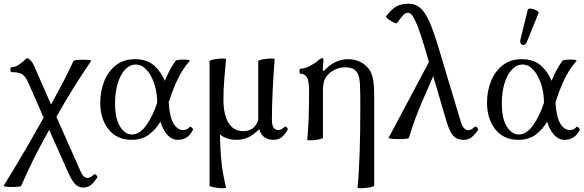

<svg xmlns="http://www.w3.org/2000/svg" viewBox="-54 -745 3159 1038"><path d="M-34 259Q26 162 78 73Q130 -16 182 -109L99 -298Q84 -332 66.5 -343.5Q49 -355 10 -355Q2 -355 2 -368.5Q2 -382 10 -382Q27 -382 44.5 -393Q62 -404 78 -419Q90 -431 94 -431Q97 -431 108.5 -421Q120 -411 129 -392L222 -180Q255 -240 285.5 -298Q316 -356 343 -415Q345 -419 360 -420.5Q375 -422 394.5 -422Q414 -422 427.5 -420.5Q441 -419 439 -416Q385 -337 339.5 -263.5Q294 -190 251 -113L377 171Q389 200 399 208.5Q409 217 420 217Q433 217 454 199Q460 193 467 202Q474 211 472 214Q453 244 435.5 256.5Q418 269 396 269Q369 269 350.5 248.5Q332 228 308 173L212 -43Q167 37 131 108.5Q95 180 61 259Q60 263 44.5 264.5Q29 266 10 266Q-9 266 -22.5 264Q-36 262 -34 259Z M657 11Q578 11 533 -45.5Q488 -102 488 -191Q488 -250 508.5 -303.5Q529 -357 571 -391Q613 -425 676 -425Q742 -425 780.5 -389.5Q819 -354 837 -308Q849 -337 862.5 -363Q876 -389 895 -416Q897 -419 910 -421Q923 -423 938.5 -423Q954 -423 964 -421Q974 -419 972 -416Q950 -391 931.5 -362Q913 -333 895 -292Q877 -251 858 -192Q863 -111 884.5 -76.5Q906 -42 936 -42Q957 -42 971 -58Q974 -63 982.5 -55.5Q991 -48 989 -43Q963 11 907 11Q876 11 852 -14.5Q828 -40 813 -87Q789 -46 751.5 -17.5Q714 11 657 11ZM568 -186Q568 -102 595.5 -60Q623 -18 659 -18Q701 -18 736.5 -67Q772 -116 796 -190Q795 -200 795 -210Q793 -255 778 -298Q763 -341 737.5 -368.5Q712 -396 680 -396Q648 -396 622.5 -369Q597 -342 582.5 -294.5Q568 -247 568 -186Z M1168 269Q1169 272 1155.5 272.5Q1142 273 1124.5 271Q1107 269 1093 265.5Q1079 262 1079 259V-415Q1079 -418 1092.5 -421.5Q1106 -425 1124 -427Q1142 -429 1155 -428.5Q1168 -428 1168 -425Q1163 -373 1158.5 -316Q1154 -259 1154 -207Q1154 -125 1181.5 -80.5Q1209 -36 1261 -36Q1322 -36 1342 -96V-415Q1342 -418 1355.5 -421.5Q1369 -425 1386.5 -427Q1404 -429 1417.5 -428.5Q1431 -428 1431 -425Q1424 -338 1420 -253.5Q1416 -169 1416 -97Q1416 -42 1451 -42Q1467 -42 1484 -59Q1489 -64 1496.5 -56Q1504 -48 1501 -43Q1483 -13 1466 -1Q1449 11 1423 11Q1395 11 1375 -3.5Q1355 -18 1348 -47Q1317 -16 1288 -2.5Q1259 11 1225 11Q1171 11 1135 -18Q1137 56 1141 105.5Q1145 155 1152 192.5Q1159 230 1168 269Z M1879 269Q1894 120 1894 -173Q1894 -247 1892 -287.5Q1890 -328 1880 -347Q1869 -367 1852.5 -374Q1836 -381 1813 -381Q1786 -381 1768.5 -373.5Q1751 -366 1737 -357Q1716 -342 1704 -320.5Q1692 -299 1692 -254V0Q1692 3 1679 6.5Q1666 10 1649 12Q1632 14 1619 13.5Q1606 13 1607 10Q1612 -36 1614.5 -104Q1617 -172 1617 -254Q1617 -307 1605.5 -326.5Q1594 -346 1572 -346Q1567 -346 1565.5 -353Q1564 -360 1565.5 -367Q1567 -374 1572 -374Q1594 -374 1622.5 -389Q1651 -404 1667 -419Q1681 -431 1689 -431Q1695 -431 1695 -417Q1693 -406 1692 -395Q1691 -384 1691 -364L1698 -362Q1755 -425 1827 -425Q1868 -425 1899.5 -407.5Q1931 -390 1948 -360Q1959 -340 1964 -309.5Q1969 -279 1969 -232V259Q1969 262 1955 265.5Q1941 269 1923 271Q1905 273 1891.5 272.5Q1878 272 1879 269Z M2047 0 2265 -410 2245 -478Q2221 -559 2204.5 -601.5Q2188 -644 2176 -660Q2164 -676 2153 -676Q2138 -676 2128.5 -666Q2119 -656 2093 -621Q2091 -617 2080.5 -621Q2070 -625 2058.5 -632Q2047 -639 2039 -646.5Q2031 -654 2034 -658Q2060 -693 2087 -709Q2114 -725 2156 -725Q2190 -725 2216 -704Q2242 -683 2265.5 -632Q2289 -581 2316 -490L2433 -101Q2443 -65 2454 -53Q2465 -41 2476 -41Q2485 -41 2492.5 -44.5Q2500 -48 2512 -59Q2519 -64 2525.5 -55Q2532 -46 2531 -43Q2511 -14 2493.5 -1.5Q2476 11 2452 11Q2417 11 2397.5 -9.5Q2378 -30 2361 -85L2288 -333L2234 -209Q2207 -148 2188 -94.5Q2169 -41 2157 0Q2155 4 2138 5.5Q2121 7 2099 7Q2077 7 2061 5Q2045 3 2047 0Z M2748 11Q2669 11 2624 -45.5Q2579 -102 2579 -191Q2579 -250 2599.5 -303.5Q2620 -357 2662 -391Q2704 -425 2767 -425Q2833 -425 2871.5 -389.5Q2910 -354 2928 -308Q2940 -337 2953.5 -363Q2967 -389 2986 -416Q2988 -419 3001 -421Q3014 -423 3029.5 -423Q3045 -423 3055 -421Q3065 -419 3063 -416Q3041 -391 3022.5 -362Q3004 -333 2986 -292Q2968 -251 2949 -192Q2954 -111 2975.5 -76.5Q2997 -42 3027 -42Q3048 -42 3062 -58Q3065 -63 3073.5 -55.5Q3082 -48 3080 -43Q3054 11 2998 11Q2967 11 2943 -14.5Q2919 -40 2904 -87Q2880 -46 2842.5 -17.5Q2805 11 2748 11ZM2659 -186Q2659 -102 2686.5 -60Q2714 -18 2750 -18Q2792 -18 2827.5 -67Q2863 -116 2887 -190Q2886 -200 2886 -210Q2884 -255 2869 -298Q2854 -341 2828.5 -368.5Q2803 -396 2771 -396Q2739 -396 2713.5 -369Q2688 -342 2673.5 -294.5Q2659 -247 2659 -186ZM2794 -518Q2788 -504 2778.5 -502Q2769 -500 2762.5 -508Q2756 -516 2759 -529L2799 -691Q2801 -698 2810.5 -698.5Q2820 -699 2832 -695Q2844 -691 2852 -685Q2860 -679 2857 -673Z"/></svg>

Font: Junicode SmExp
Style: Regular
Weight: 400
Width: 6
Designer: Peter S. Baker
Version: Version 2.205; ttfautohint (v1.8.4)